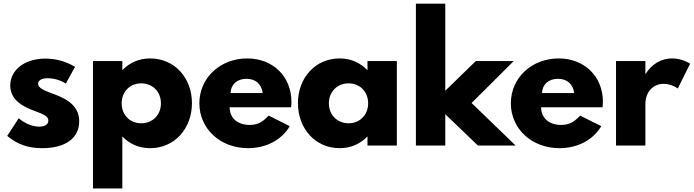

<svg xmlns="http://www.w3.org/2000/svg" viewBox="-20 -802 3823 1058"><path d="M20 -53.2C74.5 -6.4 135 14.5 212.7 14.5C339.1 14.5 416.4 -39.5 416.4 -133.6C416.4 -207.3 366.8 -251.4 275.5 -284.1C216.4 -305 190 -319.1 190 -340.5C190 -357.7 207.3 -370.9 242.3 -370.9C275.9 -370.9 313.6 -360.5 342.7 -341.4L393.2 -433.6C345.5 -463.2 288.2 -479.1 230.5 -479.1C113.2 -479.1 36.4 -414.5 36.4 -330.9C36.4 -242.7 121.8 -208.6 180.9 -186.8C225.9 -170.5 246.4 -158.2 246.4 -137.3C246.4 -115.5 225.5 -104.1 196.8 -104.1C160.9 -104.1 118.6 -120 83.2 -150.5Z M492.3 -465.5V236.4H654.1V-50C695 -7.7 747.3 14.5 807.3 14.5C942.3 14.5 1037.7 -94.1 1037.7 -233.6C1037.7 -372.7 942.3 -480 807.3 -480C747.3 -480 695 -457.7 654.1 -415.5V-465.5ZM650.5 -232.7C650.5 -296.8 695.9 -342.7 758.2 -342.7C820.9 -342.7 866.8 -296.8 866.8 -232.7C866.8 -168.6 820.9 -122.7 758.2 -122.7C695.9 -122.7 650.5 -168.6 650.5 -232.7Z M1078.6 -232.7C1078.6 -92.7 1193.6 14.5 1346.8 14.5C1446.8 14.5 1532.7 -31.4 1576.8 -106.8L1460.5 -165C1426.4 -128.2 1397.7 -113.6 1355.9 -113.6C1288.6 -113.6 1245.5 -151.8 1245.5 -210.9H1584.1C1585.5 -224.1 1585.9 -232.3 1585.9 -241.4C1585.9 -380 1484.5 -480 1342.3 -480C1193.6 -480 1078.6 -373.2 1078.6 -232.7ZM1338.2 -367.7C1388.2 -367.7 1420.9 -339.1 1427.7 -289.1H1250.5C1252.3 -337.3 1286.4 -367.7 1338.2 -367.7Z M1851.8 14.5C1911.8 14.5 1963.6 -7.7 2005 -50.5V0H2166.8V-465.5H2005V-415C1963.6 -457.7 1911.8 -480 1851.8 -480C1716.8 -480 1621.8 -372.7 1621.8 -233.6C1621.8 -94.1 1716.8 14.5 1851.8 14.5ZM1792.3 -232.7C1792.3 -296.4 1838.2 -342.7 1900.9 -342.7C1963.2 -342.7 2008.6 -296.8 2008.6 -232.7C2008.6 -169.1 1963.2 -122.7 1900.9 -122.7C1838.2 -122.7 1792.3 -169.1 1792.3 -232.7Z M2271.8 -781.8V0H2433.6V-172.7L2613.6 0H2821.4L2578.6 -234.5L2810.9 -465.5H2601.8L2433.6 -301.8V-781.8Z M2795 -232.7C2795 -92.7 2910 14.5 3063.2 14.5C3163.2 14.5 3249.1 -31.4 3293.2 -106.8L3176.8 -165C3142.7 -128.2 3114.1 -113.6 3072.3 -113.6C3005 -113.6 2961.8 -151.8 2961.8 -210.9H3300.5C3301.8 -224.1 3302.3 -232.3 3302.3 -241.4C3302.3 -380 3200.9 -480 3058.6 -480C2910 -480 2795 -373.2 2795 -232.7ZM3054.5 -367.7C3104.5 -367.7 3137.3 -339.1 3144.1 -289.1H2966.8C2968.6 -337.3 3002.7 -367.7 3054.5 -367.7Z M3374.5 0H3536.4V-226.8C3536.4 -298.6 3580.9 -340 3636.8 -340C3665 -340 3693.2 -330 3715 -314.5L3782.7 -450.9C3757.3 -467.7 3720.5 -480 3683.6 -480C3625.9 -480 3571.4 -450.5 3536.4 -392.7V-465.5H3374.5Z"/></svg>

Font: Spartan MB ExtBd
Style: Regular
Weight: 800
Designer: Matt Bailey, Mirko Velimirovic
Foundry: Matt Bailey
Version: Version 1.005